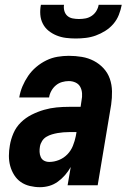

<svg xmlns="http://www.w3.org/2000/svg" viewBox="-20 -770 540 798"><path d="M146 8Q125 8 104 3Q83 -2 66.5 -13.5Q50 -25 39 -42.5Q28 -60 22.5 -80Q17 -100 17 -122Q17 -144 21 -166Q25 -191 36 -216.5Q47 -242 67 -261.5Q87 -281 112 -293.5Q137 -306 163 -313.5Q189 -321 215 -323.5Q241 -326 267 -326H315L319 -353Q319 -353 319 -353Q319 -353 319 -353Q322 -367 321 -382Q320 -397 313.5 -409Q307 -421 294 -427Q281 -433 266 -433Q252 -433 238 -429Q224 -425 212.5 -415.5Q201 -406 193.5 -392.5Q186 -379 184 -365H60Q64 -389 73.5 -411.5Q83 -434 97 -454.5Q111 -475 130.5 -491.5Q150 -508 172.5 -519Q195 -530 219 -534Q243 -538 266 -538Q294 -538 320.5 -533.5Q347 -529 370 -517Q393 -505 410.5 -486Q428 -467 436.5 -442.5Q445 -418 445.5 -390.5Q446 -363 442 -335L386 0H261L274 -76Q264 -58 250.5 -42.5Q237 -27 220.5 -15Q204 -3 185 2.5Q166 8 146 8ZM185 -97Q205 -97 225 -105Q245 -113 260 -128.5Q275 -144 283 -164Q291 -184 295 -204L298 -221H267Q255 -221 243 -220Q231 -219 219.5 -217Q208 -215 196 -211.5Q184 -208 173 -201.5Q162 -195 155 -184Q148 -173 146 -161Q144 -150 144.5 -138.5Q145 -127 149.5 -117Q154 -107 163.5 -102Q173 -97 185 -97ZM295 -610Q274 -610 254 -612.5Q234 -615 215.5 -622.5Q197 -630 182 -642Q167 -654 158 -671.5Q149 -689 147.5 -709.5Q146 -730 150 -750H246Q244 -737 247.5 -724.5Q251 -712 260 -704Q269 -696 282 -693.5Q295 -691 308 -691Q322 -691 335.5 -693.5Q349 -696 361 -704Q373 -712 380.5 -724.5Q388 -737 390 -750H486Q482 -729 474 -708.5Q466 -688 451.5 -671Q437 -654 418 -642Q399 -630 378.5 -622.5Q358 -615 336.5 -612.5Q315 -610 295 -610Z"/></svg>

Font: Iosevka Curly XBdObl
Style: Regular
Weight: 800
Italic angle: -9°
Monospace: yes
Designer: Belleve Invis
Foundry: Belleve Invis
Version: Version 11.1.0; ttfautohint (v1.8.3)